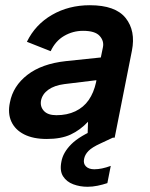

<svg xmlns="http://www.w3.org/2000/svg" viewBox="-20 -527 574 735"><path d="M315 0 317 -61Q287 -29 250.5 -12Q214 5 159 5Q107 5 72.5 -12.5Q38 -30 23.5 -61.5Q9 -93 18 -135Q30 -198 85 -240.5Q140 -283 232 -293L366 -307L374 -346Q379 -370 361.5 -389.5Q344 -409 298 -409Q259 -409 225.5 -389.5Q192 -370 174 -331L83 -367Q115 -433 179 -470Q243 -507 324 -507Q422 -507 461 -458Q500 -409 485 -333L419 0ZM349 -220 226 -205Q188 -200 165 -183.5Q142 -167 137 -142Q133 -119 148 -102.5Q163 -86 196 -86Q237 -86 268.5 -101Q300 -116 319.5 -144Q339 -172 348 -213ZM396 -53 412 0 365 22Q332 37 318.5 51Q305 65 302 81Q298 99 309 110Q320 121 341 121Q369 121 404 108L391 174Q373 180 353.5 184Q334 188 315 188Q286 188 260.5 178.5Q235 169 221.5 148Q208 127 215 92Q221 57 253 25Q285 -7 355 -36Z"/></svg>

Font: Albert Sans SemiBold
Style: Italic
Weight: 600
Italic angle: -11.25°
Designer: Andreas Rasmussen
Foundry: a.Foundry
Version: Version 1.025